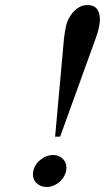

<svg xmlns="http://www.w3.org/2000/svg" viewBox="-20 -727 417 763"><path d="M359 -571 219 -184H199L234 -571Q236 -592 242 -622Q248 -652 270 -678Q296 -707 327 -707Q377 -707 377 -649Q377 -620 359 -571ZM166 16Q142 16 126.5 2Q111 -12 111 -34Q111 -49 117.5 -63Q124 -77 135.5 -87.5Q147 -98 161.5 -104.5Q176 -111 191 -111Q214 -111 229 -96.5Q244 -82 244 -61Q244 -46 237.5 -32Q231 -18 220 -7.5Q209 3 195 9.5Q181 16 166 16Z"/></svg>

Font: GFS Didot
Style: Bold Italic
Weight: 700
Italic angle: -12°
Designer: Designed by Takis Katsoulidis and George D. Matthiopoulos.
Foundry: Designed by Takis Katsoulidis and George D. Matthiopoulos.
Version: Version 1.0